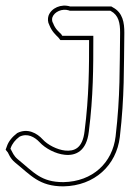

<svg xmlns="http://www.w3.org/2000/svg" viewBox="-23 -631 470 681"><path d="M-3 -100 5 -90C7 -87 13 -69 30 -55C87 -9 116 30 202 30C313 28 390 -45 402 -145C419 -290 416 -392 418 -515C418 -550 413 -586 377 -605L372 -608H226C194 -618 159 -603 149 -575C146 -565 146 -553 152 -542C161 -519 175 -507 184 -498L191 -489H293C293 -396 293 -290 277 -166C270 -104 240 -94 208 -97C180 -100 146 -117 128 -137C109 -158 75 -178 38 -159C21 -146 7 -130 1 -111ZM14 -103 15 -106C20 -121 31 -135 46 -146C74 -160 100 -145 117 -127C138 -104 175 -85 207 -82C246 -78 284 -95 292 -164C308 -289 308 -396 308 -489V-504H198L195 -508V-509C185 -519 174 -527 166 -547V-548L165 -549C161 -556 161 -564 163 -570C170 -589 197 -602 222 -594L224 -593H368L370 -592C398 -577 403 -549 403 -515C401 -392 404 -291 387 -147C376 -54 306 13 202 15C122 15 98 -19 39 -67C25 -79 22 -90 17 -98V-99Z"/></svg>

Font: Snowfall
Style: BlkOl
Weight: 900
Designer: Jasper
Foundry: Cannot Into Space Fonts
Version: Version 0.9